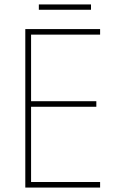

<svg xmlns="http://www.w3.org/2000/svg" viewBox="-20 -845 528 865"><path d="M390 -825H155V-801H390ZM431 0V-25H120V-364H414V-389H120V-689H431V-714H94V0Z"/></svg>

Font: Noto Sans Malayalam SemiCondensed Thin
Style: Regular
Weight: 100
Width: 4
Designer: Jelle Bosma - Monotype Design Team
Foundry: Monotype Imaging Inc.
Version: Version 2.104